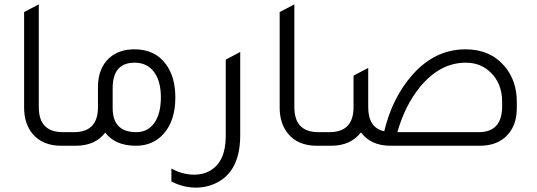

<svg xmlns="http://www.w3.org/2000/svg" viewBox="-20 -665 2450 876"><path d="M259 0Q174 0 128 -55Q90 -102 90 -174V-610L157 -645V-176Q157 -62 267 -62H302V0Z M427 -268Q427 -353 478 -400Q522 -440 594 -440Q687 -440 737 -372Q780 -314 780 -220Q780 -113 725 -53Q677 0 600 0Q506 0 460 -60Q415 0 325 0H282V-62H317Q427 -62 427 -176ZM494 -172Q494 -62 602 -62Q654 -62 684 -104Q714 -146 714 -221Q714 -295 682.5 -337Q651 -379 594 -379Q494 -379 494 -262Z M1076 -48Q1076 134 942 180Q910 191 874 191Q816 191 762 163V104Q813 132 866 132Q908 132 940 113Q1010 71 1010 -44V-393L1076 -428Z M1425 0Q1340 0 1294 -55Q1256 -102 1256 -174V-610L1323 -645V-176Q1323 -62 1433 -62H1468V0Z M1733 -66Q1770 -220 1862 -324Q1965 -440 2104 -440Q2216 -440 2282 -363Q2338 -297 2338 -200V-172Q2338 -87 2286 -40Q2242 0 2169 0H1762Q1672 0 1627 -61Q1580 0 1491 0H1448V-62H1483Q1593 -62 1593 -176V-320L1660 -355V-176Q1660 -82 1733 -66ZM2271 -180V-200Q2271 -284 2218 -335Q2173 -379 2105 -379Q1988 -379 1897 -269Q1828 -185 1793 -62H2164Q2271 -62 2271 -180Z"/></svg>

Font: Space Grotesk
Style: Regular
Weight: 400
Designer: Florian Karsten
Foundry: Florian Karsten
Version: Version 2.000